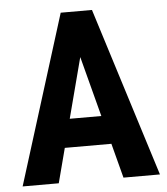

<svg xmlns="http://www.w3.org/2000/svg" viewBox="-52 -757 700 804"><g transform="rotate(-5 298.5 -355.5)"><path d="M231.9 -265.1H364.7L298.3 -518.6ZM396.5 -145.5H200.7L162.6 0H10.7L232.9 -710.9H364.3L587.9 0H434.6Z"/></g></svg>

Font: RobotoCondensed-Bold
Style: Bold
Weight: 700
Designer: Google
Version: Version 2.001240; 2014